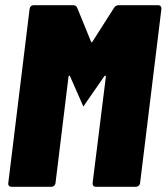

<svg xmlns="http://www.w3.org/2000/svg" viewBox="-20 -720 642 740"><path d="M419 -689 336 -559C334 -556 332 -556 331 -559L278 -689C275 -697 269 -700 262 -700H110C101 -700 95 -694 94 -685L12 -15C10 -6 16 0 24 0H178C186 0 193 -6 194 -15L244 -424C245 -429 249 -430 250 -426L301 -310H302L314 -328L382 -426C385 -430 388 -429 388 -424L337 -15C336 -6 341 0 350 0H503C512 0 519 -6 520 -15L602 -685C603 -694 598 -700 589 -700H438C430 -700 424 -697 419 -689Z"/></svg>

Font: Barlow Condensed Black
Style: Italic
Weight: 900
Width: 3
Italic angle: -7°
Designer: Jeremy Tribby
Foundry: Tribby Type
Version: Version 1.422;hotconv 1.0.109;makeotfexe 2.5.65596